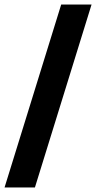

<svg xmlns="http://www.w3.org/2000/svg" viewBox="-30 -733 421 841"><path d="M-10 88 238 -713H371L123 88Z"/></svg>

Font: Bricolage Grotesque 12pt Bricolage Grotesque 10pt Regular
Style: Bold
Weight: 700
Designer: Mathieu Triay
Foundry: Atelier Triay
Version: Version 1.001; ttfautohint (v1.8.4.7-5d5b);gftools[0.9.33.de